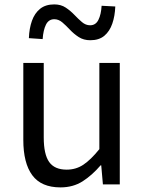

<svg xmlns="http://www.w3.org/2000/svg" viewBox="-20 -825 647 859"><path d="M250.7 13.4Q164.6 13.4 124.5 -40.9Q84.3 -95.1 84.3 -199.3V-543.4H175.7V-210.3Q175.7 -134.6 199.9 -100.3Q224.2 -66 278.3 -66Q319.9 -66 353 -88.1Q386 -110.1 424.5 -157.6V-543.4H515.9V0H440.4L432.9 -85.3H430.1Q392.1 -40.9 349.5 -13.7Q306.9 13.4 250.7 13.4ZM384.1 -645Q354 -645 332.2 -659.2Q310.4 -673.3 292.9 -692Q275.4 -710.7 258.8 -724.9Q242.2 -739 222.8 -739Q197.7 -739 185.6 -714.7Q173.6 -690.5 170.8 -650.1L109.2 -654.3Q110.8 -697.6 122.8 -731.7Q134.9 -765.9 159.4 -785.6Q184 -805.3 222.5 -805.3Q252.6 -805.3 273.9 -791.1Q295.2 -777 312.7 -758.6Q330.2 -740.2 346.8 -726.1Q363.4 -711.9 383.1 -711.9Q408.3 -711.9 420.3 -736.2Q432.4 -760.5 434.6 -799.2L495.8 -796Q494.2 -753.3 482.4 -719.2Q470.7 -685.1 446.9 -665Q423 -645 384.1 -645Z"/></svg>

Font: Noto Sans JP
Style: Regular
Weight: 100
Designer: Ryoko NISHIZUKA 西塚涼子 (kana, bopomofo & ideographs); Paul D. Hunt (Latin, Greek & Cyrillic); Sandoll Communications 산돌커뮤니
Foundry: Adobe
Version: Version 2.004;hotconv 1.0.118;makeotfexe 2.5.65603